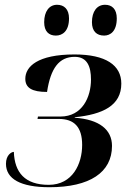

<svg xmlns="http://www.w3.org/2000/svg" viewBox="-20 -774 543 804"><path d="M416 -625C442 -625 469 -643 469 -697C469 -736 449 -754 420 -754C386 -754 365 -726 365 -681C365 -643 385 -625 416 -625ZM214 -625C241 -625 269 -643 269 -697C269 -736 248 -754 219 -754C186 -754 165 -726 165 -681C165 -643 184 -625 214 -625ZM187 10C356 10 449 -52 449 -163C449 -231 396 -274 293 -281V-283C411 -295 488 -332 488 -424C488 -501 423 -546 292 -546C137 -546 86 -495 86 -444C86 -406 114 -389 177 -389C192 -488 227 -536 293 -536C346 -536 361 -494 361 -441C361 -368 325 -286 233 -286H139L137 -276H226C291 -276 324 -242 324 -167C324 -88 284 0 184 0C84 0 41 -52 38 -138C28 -138 5 -125 5 -88C5 -25 66 10 187 10Z"/></svg>

Font: Noto Serif Display SemiBold
Style: Italic
Weight: 600
Italic angle: -12°
Designer: Monotype Design Team
Foundry: Monotype Imaging Inc.
Version: Version 2.009